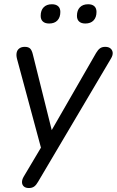

<svg xmlns="http://www.w3.org/2000/svg" viewBox="-20 -719 563 925"><path d="M119.2 186.9Q103.2 186.9 94.7 179.1Q86.2 171.3 86 158.8Q85.8 146.4 94.1 132.2L187.5 -24.9L182.1 10.2L61.8 -435.9Q57.5 -453 60.4 -465.8Q63.2 -478.7 73.4 -486Q83.6 -493.3 99.2 -493.3Q116.7 -493.3 125.2 -485Q133.7 -476.8 138.5 -455.9L237.6 -58.6H209.8L442.9 -463.7Q452.1 -479.2 461.8 -486.2Q471.5 -493.3 487.1 -493.3Q503.1 -493.3 512.4 -485.5Q521.6 -477.7 522.9 -465.5Q524.1 -453.3 515.3 -438.1L163.4 156.8Q154.7 172.3 144.7 179.6Q134.7 186.9 119.2 186.9ZM390.9 -605.7Q371.8 -605.7 361.2 -615.3Q350.7 -624.9 350.7 -642.6Q350.7 -669.2 364.9 -683.8Q379.1 -698.5 404.6 -698.5Q424.3 -698.5 434.6 -688.9Q444.9 -679.3 444.9 -661.6Q444.9 -635.6 430.9 -620.7Q416.9 -605.7 390.9 -605.7ZM216.8 -605.7Q197.1 -605.7 186.6 -615.3Q176 -624.9 176 -642.6Q176 -669.2 190.3 -683.8Q204.5 -698.5 230 -698.5Q249.6 -698.5 260.2 -688.9Q270.7 -679.3 270.7 -661.6Q270.7 -635.6 256.8 -620.7Q242.8 -605.7 216.8 -605.7Z"/></svg>

Font: Nunito ExtraLight
Style: Italic
Weight: 200
Italic angle: -9°
Designer: Vernon Adams
Foundry: Vernon Adams
Version: Version 3.602